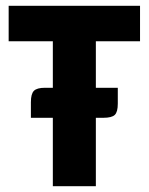

<svg xmlns="http://www.w3.org/2000/svg" viewBox="-20 -645 515 665"><path d="M312 -502V0H163V-502H10V-625H465V-502ZM87 -291Q87 -320 97.5 -330.5Q108 -341 136 -341H388V-286Q388 -257 377.5 -247Q367 -237 338 -237H87Z"/></svg>

Font: Changa SemiBold
Style: Regular
Weight: 600
Designer: Eduardo Rodriguez Tunni
Foundry: Eduardo Rodriguez Tunni
Version: Version 3.002; ttfautohint (v1.8.2)